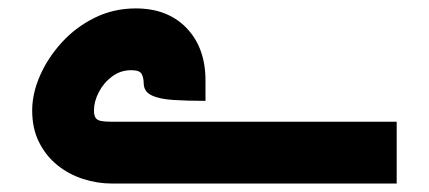

<svg xmlns="http://www.w3.org/2000/svg" viewBox="-20 -434 1014 454"><path d="M319.8 -237.5Q319.5 -250.7 314.8 -259.3Q310 -268 290.2 -268Q264.9 -268 245 -253.1Q225.1 -238.3 213.7 -216.2Q202.2 -194.1 202.2 -172.9Q202.2 -161.2 206.1 -155.4Q209.9 -149.6 219.1 -147.9Q228.3 -146.1 245 -146.1H918V0H245Q209.7 0 176 -11Q142.3 -21.9 115.4 -43.7Q88.5 -65.5 72.3 -97.8Q56.1 -130 56.1 -172.9Q56.1 -212.8 74.5 -255Q92.9 -297.1 125.9 -333.4Q159 -369.8 203.7 -391.9Q248.5 -414.1 301 -414.1Q376.8 -414.1 421.4 -367.4Q465.9 -320.8 465.9 -243.8V-195.5Q423.4 -195.5 390.3 -197.6Q357.1 -199.6 338.5 -208.6Q319.8 -217.5 319.8 -237.5Z"/></svg>

Font: Mada
Style: Regular
Weight: 400
Designer: Khaled Hosny
Version: Version 1.5